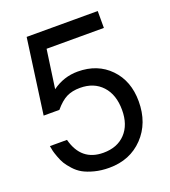

<svg xmlns="http://www.w3.org/2000/svg" viewBox="-134 -808 824 929"><g transform="rotate(-20 278.0 -343.0)"><path d="M476 -709V-622H181L153 -424Q212 -467 284 -467Q386 -467 449.5 -401.5Q513 -336 513 -231Q513 -119 445 -48Q377 23 270 23Q229 23 194.5 14Q160 5 137.5 -7.5Q115 -20 96.5 -40.5Q78 -61 68.5 -76.5Q59 -92 50.5 -115.5Q42 -139 40 -148Q38 -157 35 -174H123Q154 -55 268 -55Q340 -55 381.5 -99Q423 -143 423 -219Q423 -298 381 -343.5Q339 -389 268 -389Q227 -389 198 -374.5Q169 -360 138 -323H57L110 -709Z"/></g></svg>

Font: ColatingCofangSans
Style: Regular
Weight: 400
Foundry: GNU
Version: Version 412.227;June 27, 2022;FontCreator 11.0.0.2412 32-bit